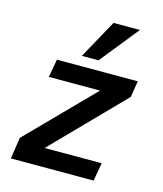

<svg xmlns="http://www.w3.org/2000/svg" viewBox="-119 -895 837 984"><g transform="rotate(15 300.0 -403.5)"><path d="M49 -113.5 383.5 -454H112L129 -550H558L544 -463.5L185.5 -96.5H488L471 0H32ZM247.5 -602 360.5 -807H500.5L336 -602Z"/></g></svg>

Font: JuliaMono SemiBold
Style: Italic
Weight: 600
Italic angle: -9°
Monospace: yes
Designer: cormullion
Foundry: corm
Version: Version 0.056; ttfautohint (v1.8.4)